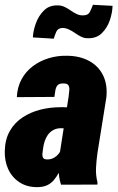

<svg xmlns="http://www.w3.org/2000/svg" viewBox="-21 -771 493 802"><path d="M229 -132.8 265.6 -367.2Q266.6 -379.9 268.3 -392.3Q270 -404.8 265.4 -413.8Q260.7 -422.9 243.2 -422.4Q226.1 -422.9 219 -414.3Q211.9 -405.8 210.2 -392.6Q208.5 -379.4 206.1 -366.2L49.3 -365.2Q51.3 -407.2 69.1 -439.9Q86.9 -472.7 116.2 -494.6Q145.5 -516.6 182.4 -527.8Q219.2 -539.1 259.3 -538.1Q311.5 -537.6 350.6 -516.8Q389.6 -496.1 409.2 -457Q428.7 -418 423.3 -364.3L386.2 -132.8Q381.8 -102.5 380.1 -70.8Q378.4 -39.1 386.2 -9.3L385.7 0L233.9 0.5Q223.6 -31.2 223.9 -65.4Q224.1 -99.6 229 -132.8ZM279.8 -322.8 265.1 -234.9 231.9 -235.4Q213.9 -234.9 200.7 -227.3Q187.5 -219.7 179 -207.8Q170.4 -195.8 165.5 -180.7Q160.6 -165.5 158.7 -148.9Q156.7 -138.2 156 -128.2Q155.3 -118.2 159.2 -111.6Q163.1 -105 177.2 -105Q191.9 -105 204.1 -111.8Q216.3 -118.7 224.6 -129.4Q232.9 -140.1 234.9 -153.8L244.1 -87.4Q234.9 -68.8 225.6 -51.3Q216.3 -33.7 204.6 -19.5Q192.9 -5.4 176 2.7Q159.2 10.7 133.8 10.7Q90.3 10.7 59.3 -10.3Q28.3 -31.2 12.9 -65.4Q-2.4 -99.6 -1 -142.1Q0.5 -190.4 20.8 -225.1Q41 -259.8 74.2 -281.2Q107.4 -302.7 147.9 -313Q188.5 -323.2 232.4 -323.2ZM367.2 -751 449.2 -746.6Q448.2 -716.8 437.5 -685.8Q426.8 -654.8 404.8 -632.8Q382.8 -610.8 347.2 -611.3Q331.5 -610.8 317.9 -617.7Q304.2 -624.5 292.2 -633.1Q280.3 -641.6 266.8 -647.9Q253.4 -654.3 238.8 -654.3Q220.2 -652.8 213.9 -637.9Q207.5 -623 203.6 -609.4L116.2 -614.7Q117.7 -643.6 129.2 -674.6Q140.6 -705.6 162.8 -727.5Q185.1 -749.5 220.2 -748.5Q235.8 -748.5 249.3 -741.9Q262.7 -735.4 275.1 -726.6Q287.6 -717.8 301 -711.7Q314.5 -705.6 329.1 -707Q347.7 -707.5 354.7 -721.9Q361.8 -736.3 367.2 -751Z"/></svg>

Font: Roboto Condensed Black
Style: Italic
Weight: 900
Italic angle: -12°
Designer: Christian Robertson
Foundry: Google
Version: Version 3.008; 2023